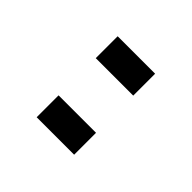

<svg xmlns="http://www.w3.org/2000/svg" viewBox="-8 -903 460 460"><g transform="rotate(-45 221.5 -673.5)"><path d="M285.2 -610.4V-737.3H359.4V-610.4ZM85 -610.4V-737.3H159.2V-610.4Z"/></g></svg>

Font: Mgen+ 1c regular
Style: Regular
Weight: 400
Designer: [Source Han Sans]
Ryoko NISHIZUKA  (kana & ideographs); Paul D. Hunt (Latin, Greek & Cyrillic); Wenlong ZHANG  (bopomofo
Version: Version 1.059.20150602